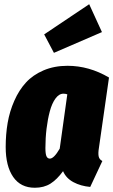

<svg xmlns="http://www.w3.org/2000/svg" viewBox="-20 -864 533 904"><path d="M399.9 -844.2 460 -712.9 233.9 -615.2 188 -702.1ZM297.9 -554.2Q399.4 -554.2 493.2 -499L445.8 -168Q441.4 -142.1 444.6 -127.4Q447.8 -112.8 461.9 -106L404.8 16.1Q360.4 12.2 325.7 -6.3Q291 -24.9 276.9 -58.1Q248.5 -19 217.8 0.5Q187 20 144 20Q77.1 20 42 -31Q6.8 -82 6.8 -171.9Q6.8 -231.9 16.1 -285.9Q25.4 -339.8 47.4 -389.6Q69.3 -439.5 102.1 -475.3Q134.8 -511.2 185.1 -532.7Q235.4 -554.2 297.9 -554.2ZM278.8 -422.9Q257.8 -422.9 241.2 -400.1Q224.6 -377.4 214.6 -340.1Q204.6 -302.7 199.2 -258.3Q193.8 -213.9 193.8 -167Q193.8 -138.7 199 -127.9Q204.1 -117.2 214.8 -117.2Q233.9 -117.2 261.2 -164.1L296.9 -419.9Q288.1 -422.9 278.8 -422.9Z"/></svg>

Font: Fira Sans Compressed Heavy
Style: Italic
Weight: 900
Width: 3
Italic angle: -8°
Designer: Carrois Corporate & Edenspiekermann AG
Foundry: Carrois Corporate GbR & Edenspiekermann AG
Version: Version 4.203;PS 004.203;hotconv 1.0.88;makeotf.lib2.5.64775